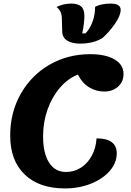

<svg xmlns="http://www.w3.org/2000/svg" viewBox="-20 -1029 731 1074"><path d="M37 -271Q37 -400 96 -504Q155 -608 257 -667Q359 -726 485 -726Q571 -726 621 -696.5Q671 -667 671 -615Q671 -572 640.5 -544.5Q610 -517 563 -517Q517 -517 478 -541Q439 -565 416 -612Q360 -590 315.5 -538.5Q271 -487 246 -416.5Q221 -346 221 -266Q221 -172 254.5 -119.5Q288 -67 349 -67Q396 -67 434 -92Q472 -117 494.5 -160Q517 -203 520 -255Q633 -255 633 -171Q633 -118 594 -73Q555 -28 488.5 -1.5Q422 25 343 25Q199 25 118 -53Q37 -131 37 -271ZM429 -785Q384 -785 356.5 -801.5Q329 -818 328 -853L326 -925Q326 -968 296 -990Q334 -1009 380 -1009Q414 -1009 433 -993.5Q452 -978 452 -941Q452 -899 440 -842H458Q484 -869 498 -908.5Q512 -948 512 -991Q526 -999 549 -1004Q572 -1009 598 -1009Q655 -1009 655 -974Q655 -942 623 -896Q591 -850 554 -817Q531 -802 498.5 -793.5Q466 -785 429 -785Z"/></svg>

Font: Lemonada SemiBold
Style: Regular
Weight: 600
Designer: Mohamed Gaber (Arabic) Eduardo Tunni (Latin)
Foundry: Kief Type Foundry
Version: Version 3.006